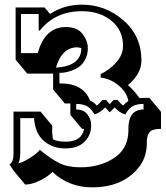

<svg xmlns="http://www.w3.org/2000/svg" viewBox="-20 -732 713 824"><path d="M587 -472Q587 -415 529 -367Q556 -343 579 -311Q591 -312 621 -312L671 -252V-179Q633 -179 621.5 -164.5Q610 -150 610 -121V-111Q608 -50 570 -7Q502 72 375 72Q276 72 205 6Q184 27 150 43.5Q116 60 88 60L38 0L21 -26Q38 -37 38 -71V-253H154L204 -193V-162L207 -134Q227 -124 262 -124Q331 -124 341 -179H332L282 -239V-288H258L208 -348V-416H97L47 -476V-700H171L195 -672Q254 -712 332 -712Q432 -712 509.5 -645Q587 -578 587 -472ZM395 -279Q405 -285 419 -303H435L451 -285L468 -303H485Q499 -285 509 -279L518 -289Q524 -294 531 -299Q524 -336 489.5 -365Q455 -394 412 -399V-414Q450 -432 479 -464.5Q508 -497 508 -535Q508 -603 457.5 -643.5Q407 -684 332 -684Q217 -684 151 -601H146V-672H70V-504H142Q173 -616 262 -616Q312 -616 334.5 -586Q357 -556 357 -525.5Q357 -495 343.5 -472.5Q330 -450 310 -439Q272 -419 235 -419V-374H239Q338 -374 366 -301Q385 -292 395 -279ZM307 -286V-262Q340 -262 355.5 -240.5Q371 -219 371 -198V-191Q371 -153 343 -124Q315 -95 260.5 -95Q206 -95 168.5 -127Q131 -159 126 -225H67V-82Q67 -38 57 -31Q75 -33 107.5 -53.5Q140 -74 151 -89Q201 -48 236.5 -31Q272 -14 325 -14Q407 -14 467.5 -52.5Q528 -91 531 -166V-179Q531 -262 596 -262V-286Q553 -286 533 -263Q525 -253 518 -241Q494 -247 472 -271L451 -250L431 -271Q411 -249 386 -241Q374 -259 369 -264Q349 -286 307 -286ZM312 -529Q246 -529 220 -442Q329 -448 329 -526Z"/></svg>

Font: Ewert
Style: Regular
Weight: 400
Designer: Johan Kallas, Mihkel Virkus
Foundry: Johan Kallas, Mihkel Virkus
Version: Version 1.001